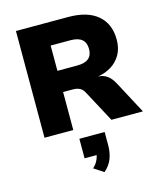

<svg xmlns="http://www.w3.org/2000/svg" viewBox="-143 -809 1037 1225"><g transform="rotate(-15 375.5 -197.0)"><path d="M80 0V-705H426Q552 -705 619.5 -647.5Q687 -590 687 -486Q687 -428 663 -386.5Q639 -345 598.5 -320.5Q558 -296 507 -288L509 -289L530 -287Q555 -282 576.5 -265Q598 -248 617 -212L730 0H522L410 -209Q402 -225 391 -234Q380 -243 366 -247Q352 -251 334 -251H270V0ZM270 -391H400Q451 -391 476 -411.5Q501 -432 501 -474Q501 -516 476 -537Q451 -558 400 -558H270ZM393 311 329 269Q353 247 364 220.5Q375 194 375 172L411 193H293V64H460V152Q460 199 445 239Q430 279 393 311Z"/></g></svg>

Font: Nunito Sans 8pt Black
Style: Regular
Weight: 900
Version: Version 3.101;gftools[0.9.27]